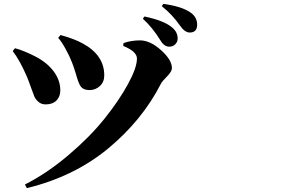

<svg xmlns="http://www.w3.org/2000/svg" viewBox="-20 -885 1540 981"><path d="M844.7 -646.5Q818.4 -646.5 799.8 -678.7Q758.8 -745.1 710 -789.1L717.8 -800.8Q821.3 -779.3 862.3 -742.2Q887.7 -719.7 887.7 -688.5Q887.7 -670.9 875.5 -658.7Q863.3 -646.5 844.7 -646.5ZM949.2 -718.8Q923.8 -718.8 898.4 -755.9Q861.3 -809.6 806.6 -853.5L814.5 -865.2Q908.2 -852.5 953.1 -821.3Q987.3 -797.9 987.3 -758.8Q987.3 -718.8 949.2 -718.8ZM347.7 -566.4Q335.9 -597.7 314.5 -636.2Q293 -674.8 277.3 -691.4L289.1 -706.1Q360.4 -686.5 402.3 -663.1Q512.7 -603.5 512.7 -500Q512.7 -465.8 490.2 -445.3Q467.8 -424.8 438.5 -424.8Q418.9 -424.8 406.7 -431.2Q394.5 -437.5 387.2 -452.1Q379.9 -466.8 375.5 -481.4Q371.1 -496.1 363.3 -521.5Q355.5 -546.9 347.7 -566.4ZM117.2 -494.1Q80.1 -579.1 44.9 -624L56.6 -638.7Q103.5 -626 162.1 -595.7Q221.7 -564.5 254.9 -519.5Q288.1 -474.6 288.1 -422.9Q288.1 -391.6 268.6 -371.6Q249 -351.6 212.9 -351.6Q191.4 -351.6 176.3 -364.7Q161.1 -377.9 154.8 -393.6Q148.4 -409.2 136.7 -442.4Q125 -475.6 117.2 -494.1ZM802.7 -458Q706.1 -269.5 532.2 -126Q358.4 17.6 117.2 76.2L107.4 57.6Q219.7 1 329.6 -92.3Q439.5 -185.5 513.7 -278.3Q587.9 -371.1 633.8 -455.1Q679.7 -539.1 679.7 -585.9Q679.7 -622.1 609.4 -650.4L611.3 -665Q650.4 -678.7 695.3 -678.7Q747.1 -678.7 802.7 -628.9Q858.4 -579.1 858.4 -537.1Q858.4 -519.5 833.5 -494.6Q808.6 -469.7 802.7 -458Z"/></svg>

Font: Bpmf Zihi Serif Heavy
Style: Heavy
Weight: 900
Foundry: But Ko
Version: Version 1.320